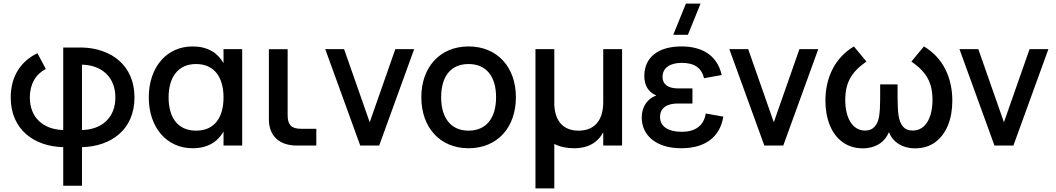

<svg xmlns="http://www.w3.org/2000/svg" viewBox="-20 -815 5910 1075"><path d="M334 225H439V9C600.5 5 733 -88 733 -269.5C733 -451 600.5 -545 439 -549H334V-87C222 -90 147 -157 147 -269.5C147 -344.5 180.5 -400 236.5 -429L189.5 -517C100.5 -474.5 40 -391.5 40 -269.5C40 -88.5 172.5 5 334 9ZM439 -453C551 -450.5 626 -382 626 -269.5C626 -157 551 -89.5 439 -87Z M1231.5 -540V-461.5C1198 -520 1142 -555 1058 -555C913 -555 813 -438.5 813 -269.5C813 -102.5 912.5 15 1058 15C1142 15 1198 -20 1231.5 -78.5V0H1336V-540ZM1078 -456.5C1179 -456.5 1231.5 -383.5 1231.5 -269.5C1231.5 -159.5 1183 -83.5 1078 -83.5C975.5 -83.5 924 -156.5 924 -269.5C924 -380 974.5 -456.5 1078 -456.5Z M1751 -94H1665C1612 -94 1590.5 -116 1590.5 -169.5V-539.5H1485.5V-146C1485.5 -54.5 1544 0 1642 0H1751Z M2103 0 2299 -540H2193.5L2050 -130.5L1906.5 -540H1801L1997 0Z M2603.5 15C2764.5 15 2868.5 -101 2868.5 -270.5C2868.5 -438.5 2765 -555 2603.5 -555C2443.5 -555 2339 -439 2339 -270.5C2339 -102 2442.5 15 2603.5 15ZM2603.5 -83.5C2504.5 -83.5 2450 -154.5 2450 -270.5C2450 -385.5 2502.5 -456.5 2603.5 -456.5C2703.5 -456.5 2757.5 -386.5 2757.5 -270.5C2757.5 -155.5 2703.5 -83.5 2603.5 -83.5Z M3357.5 -540V-243C3357.5 -136.5 3304.5 -83.5 3219.5 -83.5C3138 -83.5 3088 -132 3083.5 -228V-540H2978V240H3083.5V-9C3115 7 3152.5 15 3194 15C3282.5 15 3331.5 -25 3357.5 -74.5V0H3463V-540Z M3902.5 -795H3820.5L3749.5 -620H3831.5ZM3794 15C3924.5 15 4010 -43.5 4030 -162L3931.5 -179.5C3920.5 -109.5 3871 -77 3797 -77C3719.5 -77 3675.5 -108.5 3675.5 -159.5C3675.5 -213.5 3717.5 -235.5 3775.5 -235.5H3857V-320H3775.5C3720 -320 3689.5 -343.5 3689.5 -384C3689.5 -435 3730.5 -463 3797.5 -463C3869.5 -463 3908.5 -433.5 3922 -377L4021 -395C3993 -514.5 3900.5 -555 3795.5 -555C3664 -555 3587.5 -493 3587.5 -389.5C3587.5 -336.5 3609.5 -300.5 3654.5 -280C3606.5 -264.5 3573 -218 3573 -157.5C3573 -56.5 3654.5 15 3794 15Z M4365.5 0 4561.5 -540H4456L4312.5 -130.5L4169 -540H4063.5L4259.5 0Z M4810.5 15.5C4848 15.5 4881 6 4908.5 -13C4929.5 -27.5 4945.5 -48 4957 -75C4968 -48 4984 -27.5 5005.5 -13C5033 6 5066 15.5 5103.5 15.5C5147.5 15.5 5185 4 5216.5 -19C5279 -65 5312 -148.5 5312 -250.5C5312 -382.5 5258.5 -492.5 5153 -555L5083 -470.5C5165.5 -413 5201 -354.5 5201 -255.5C5201 -159 5164 -84 5090 -84C5065.5 -84 5047.5 -92 5035 -107.5C5022.5 -123 5014.5 -143 5011 -168C5007.5 -192.5 5005.5 -226 5005.5 -268.5V-342.5H4908V-264C4908 -223 4906 -190.5 4902.5 -166.5C4895 -118 4872 -84 4823.5 -84C4752 -84 4712.5 -156.5 4712.5 -255.5C4712.5 -303 4721.5 -343.5 4740 -377C4758.5 -410 4788.5 -441 4831 -470.5L4761 -555C4657 -493 4601.5 -383.5 4601.5 -251C4601.5 -200.5 4609.5 -155.5 4625.5 -115.5C4657.5 -35 4722 15.5 4810.5 15.5Z M5654 0 5850 -540H5744.5L5601 -130.5L5457.5 -540H5352L5548 0Z"/></svg>

Font: Vela Sans SemBd
Style: Regular
Weight: 600
Designer: Principal design: Mikhail Sharanda - project Manrope.
Design modification: Ravid Balaliev
Foundry: Mikhail Sharanda
Version: Version 1.001